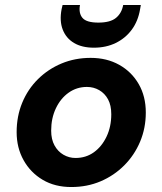

<svg xmlns="http://www.w3.org/2000/svg" viewBox="-20 -741 654 773"><path d="M267 12Q201 12 152 -17Q103 -46 75 -96Q47 -146 47 -209Q47 -273 69.5 -327.5Q92 -382 133 -422.5Q174 -463 228 -485.5Q282 -508 345 -508Q410 -508 460 -480Q510 -452 538.5 -402.5Q567 -353 567 -288Q567 -225 544 -170.5Q521 -116 480 -75Q439 -34 385 -11Q331 12 267 12ZM284 -105Q326 -105 358 -128Q390 -151 409 -191Q428 -231 428 -281Q428 -317 415 -341Q402 -365 379.5 -378Q357 -391 330 -391Q289 -391 256.5 -368Q224 -345 205 -305Q186 -265 186 -215Q186 -180 199.5 -155.5Q213 -131 235.5 -118Q258 -105 284 -105ZM358 -549Q310 -549 278 -568Q246 -587 232.5 -622Q219 -657 228 -704L232 -721H302Q296 -688 312 -669Q328 -650 376 -650Q424 -650 447 -669Q470 -688 476 -721H547L544 -704Q536 -656 510.5 -621.5Q485 -587 446 -568Q407 -549 358 -549Z"/></svg>

Font: DM Sans 24pt
Style: Bold Italic
Weight: 700
Italic angle: -10°
Designer: Colophon Foundry, Jonny Pinhorn
Foundry: Colophon Foundry
Version: Version 4.004;gftools[0.9.30]